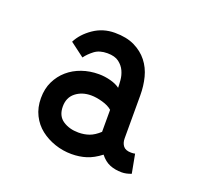

<svg xmlns="http://www.w3.org/2000/svg" viewBox="-68 -938 482 459"><g transform="rotate(20 173.0 -708.0)"><path d="M306 -559Q293 -554 282 -554Q265 -554 251.5 -559.5Q238 -565 227 -579Q209 -565 191.5 -559.5Q174 -554 154 -554Q132 -554 111.5 -561Q91 -568 75 -580.5Q59 -593 49.5 -612Q40 -631 40 -655Q40 -679 49 -697.5Q58 -716 73 -729Q88 -742 108 -749Q128 -756 151 -756Q166 -756 181 -752Q196 -748 205 -741Q205 -748 204 -760Q203 -772 198 -783Q193 -794 182.5 -802Q172 -810 153 -810Q133 -810 120.5 -800.5Q108 -791 100 -780L64 -807Q75 -829 99 -845.5Q123 -862 153 -862Q183 -862 203.5 -852Q224 -842 237 -825.5Q250 -809 255.5 -787.5Q261 -766 261 -742V-633Q261 -621 267 -613.5Q273 -606 287 -606Q293 -606 297 -607ZM205 -629V-685Q196 -693 180 -697.5Q164 -702 151 -702Q128 -702 112 -689.5Q96 -677 96 -654Q96 -630 112.5 -619Q129 -608 152 -608Q167 -608 179.5 -612.5Q192 -617 205 -629Z"/></g></svg>

Font: Gauge Heavy
Style: Heavy
Weight: 900
Designer: Daniel Pimley
Foundry: Daniel Pimley
Version: Version 2.0